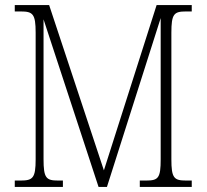

<svg xmlns="http://www.w3.org/2000/svg" viewBox="-20 -734 812 754"><path d="M38 0H227V-25H208C161 -25 151 -35 151 -109V-658L367 0H400L611 -663V-109C611 -35 602 -25 554 -25H529V0H733V-25H711C663 -25 653 -35 653 -109V-605C653 -679 663 -689 710 -689H733V-714H595L388 -65L173 -714H38V-689H62C109 -689 120 -679 120 -606V-108C120 -35 109 -25 61 -25H38Z"/></svg>

Font: Noto Serif Georgian Condensed ExtraLight
Style: Regular
Weight: 200
Width: 3
Designer: Monotype Design Team, Akaki Razmadze
Foundry: Google LLC
Version: Version 2.003